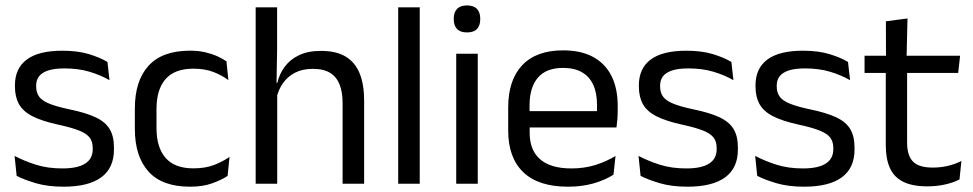

<svg xmlns="http://www.w3.org/2000/svg" viewBox="-20 -690 3655 721"><path d="M218.4 11.1Q159.5 11.1 115.6 -1.8Q71.7 -14.6 42.5 -29.7L34.8 -104.5Q71.4 -85.3 115.2 -71.4Q159 -57.5 214.3 -57.5Q271 -57.5 299.6 -75.6Q328.2 -93.7 328.2 -129.2V-134.5Q328.2 -157.4 317.3 -172.5Q306.3 -187.7 278.4 -199.2Q250.4 -210.7 198.9 -221.8Q137.4 -235.3 101.9 -253.5Q66.4 -271.8 51.3 -298.9Q36.1 -326.1 36.1 -365.1V-369.7Q36.1 -433.3 80.7 -466.5Q125.2 -499.6 214.3 -499.6Q271.9 -499.6 314.2 -486.7Q356.5 -473.7 383.5 -457.3L391.2 -388.9Q358.4 -407.8 316.4 -420.5Q274.4 -433.1 222.1 -433.1Q184.1 -433.1 160.6 -425.3Q137.2 -417.5 126.5 -403.2Q115.8 -388.8 115.8 -368.9V-365.1Q115.8 -343 126.5 -327.7Q137.2 -312.3 164.4 -301.1Q191.6 -289.8 239.9 -279.6Q302.3 -266.8 339.1 -249.5Q375.8 -232.2 391.9 -205.2Q407.9 -178.3 407.9 -136.3V-128Q407.9 -59.1 360.1 -24Q312.2 11.1 218.4 11.1Z M693.8 11.1Q588.9 11.1 537.7 -45.7Q486.4 -102.4 486.4 -206.6V-282.3Q486.4 -386.8 537.9 -443.2Q589.3 -499.7 693.8 -499.7Q724.9 -499.7 750.4 -493.8Q776 -487.8 796.2 -478.7Q816.4 -469.5 830.4 -459.7L837.6 -389.1Q813.8 -407.1 781.7 -419.6Q749.6 -432.1 705.9 -432.1Q636.1 -432.1 601.9 -393.2Q567.7 -354.4 567.7 -280.7V-208.7Q567.7 -136.1 601.9 -97Q636.1 -57.8 706.2 -57.8Q750.8 -57.8 783.7 -70.5Q816.6 -83.1 842 -100.9L834.7 -29.5Q812.4 -14.4 777 -1.7Q741.6 11.1 693.8 11.1Z M1266.5 0V-303.7Q1266.5 -343 1255.7 -371.5Q1245 -399.9 1220.7 -415.7Q1196.3 -431.4 1154.6 -431.4Q1116 -431.4 1087.9 -417Q1059.9 -402.5 1042.6 -377.8Q1025.3 -353.1 1018.3 -321.6L1000.6 -378.9H1021.4Q1029.1 -412.1 1049.1 -439.3Q1069.1 -466.5 1102.8 -482.7Q1136.5 -498.9 1185 -498.9Q1243.2 -498.9 1278.7 -477.1Q1314.3 -455.2 1330.8 -413.8Q1347.4 -372.3 1347.4 -312.6V0ZM940.1 0V-662.5H1020.6V-503.7L1018.2 -363.3L1021 -357.1V0Z M1475.3 0V-662.5H1556.2V0Z M1693.2 0V-488.2H1774.1V0ZM1733.7 -568.2Q1708.7 -568.2 1696.3 -581.2Q1683.9 -594.3 1683.9 -617.7V-620.2Q1683.9 -643.5 1696.3 -656.6Q1708.7 -669.6 1733.7 -669.6Q1758.7 -669.6 1771 -656.6Q1783.4 -643.5 1783.4 -620.2V-617.7Q1783.4 -593.9 1771 -581Q1758.7 -568.2 1733.7 -568.2Z M2113.1 11.1Q2001.6 11.1 1945 -43.4Q1888.4 -97.8 1888.4 -199.7V-286.6Q1888.4 -389.4 1941.1 -445.1Q1993.7 -500.9 2094.5 -500.9Q2162.4 -500.9 2208.1 -475.7Q2253.7 -450.4 2276.7 -403.9Q2299.6 -357.4 2299.6 -293V-274.8Q2299.6 -259.1 2298.4 -243Q2297.2 -226.9 2295 -211.4H2220.7Q2221.5 -235.6 2221.7 -257.1Q2221.9 -278.6 2221.9 -296.4Q2221.9 -341 2207.6 -371.8Q2193.4 -402.6 2165.2 -418.8Q2136.9 -435 2094.5 -435Q2031.4 -435 2000 -398.5Q1968.6 -362.1 1968.6 -294.1V-247.4L1969 -237.5V-190.8Q1969 -160.4 1978 -135.9Q1987 -111.3 2006.1 -93.8Q2025.3 -76.2 2055 -66.8Q2084.8 -57.5 2126.2 -57.5Q2173.3 -57.5 2214.3 -70Q2255.3 -82.6 2291.4 -104.2L2283.8 -34Q2251.6 -13.5 2208.4 -1.2Q2165.3 11.1 2113.1 11.1ZM1931.1 -211.4V-272.7H2277.9V-211.4Z M2561.4 11.1Q2502.5 11.1 2458.6 -1.8Q2414.7 -14.6 2385.5 -29.7L2377.8 -104.5Q2414.4 -85.3 2458.2 -71.4Q2502 -57.5 2557.3 -57.5Q2614 -57.5 2642.6 -75.6Q2671.2 -93.7 2671.2 -129.2V-134.5Q2671.2 -157.4 2660.3 -172.5Q2649.3 -187.7 2621.4 -199.2Q2593.4 -210.7 2541.9 -221.8Q2480.4 -235.3 2444.9 -253.5Q2409.4 -271.8 2394.3 -298.9Q2379.1 -326.1 2379.1 -365.1V-369.7Q2379.1 -433.3 2423.7 -466.5Q2468.2 -499.6 2557.3 -499.6Q2614.9 -499.6 2657.2 -486.7Q2699.5 -473.7 2726.5 -457.3L2734.2 -388.9Q2701.4 -407.8 2659.4 -420.5Q2617.4 -433.1 2565.1 -433.1Q2527.1 -433.1 2503.6 -425.3Q2480.2 -417.5 2469.5 -403.2Q2458.8 -388.8 2458.8 -368.9V-365.1Q2458.8 -343 2469.5 -327.7Q2480.2 -312.3 2507.4 -301.1Q2534.6 -289.8 2582.9 -279.6Q2645.3 -266.8 2682.1 -249.5Q2718.8 -232.2 2734.9 -205.2Q2750.9 -178.3 2750.9 -136.3V-128Q2750.9 -59.1 2703.1 -24Q2655.2 11.1 2561.4 11.1Z M2999.4 11.1Q2940.5 11.1 2896.6 -1.8Q2852.7 -14.6 2823.5 -29.7L2815.8 -104.5Q2852.4 -85.3 2896.2 -71.4Q2940 -57.5 2995.3 -57.5Q3052 -57.5 3080.6 -75.6Q3109.2 -93.7 3109.2 -129.2V-134.5Q3109.2 -157.4 3098.3 -172.5Q3087.3 -187.7 3059.4 -199.2Q3031.4 -210.7 2979.9 -221.8Q2918.4 -235.3 2882.9 -253.5Q2847.4 -271.8 2832.3 -298.9Q2817.1 -326.1 2817.1 -365.1V-369.7Q2817.1 -433.3 2861.7 -466.5Q2906.2 -499.6 2995.3 -499.6Q3052.9 -499.6 3095.2 -486.7Q3137.5 -473.7 3164.5 -457.3L3172.2 -388.9Q3139.4 -407.8 3097.4 -420.5Q3055.4 -433.1 3003.1 -433.1Q2965.1 -433.1 2941.6 -425.3Q2918.2 -417.5 2907.5 -403.2Q2896.8 -388.8 2896.8 -368.9V-365.1Q2896.8 -343 2907.5 -327.7Q2918.2 -312.3 2945.4 -301.1Q2972.6 -289.8 3020.9 -279.6Q3083.3 -266.8 3120.1 -249.5Q3156.8 -232.2 3172.9 -205.2Q3188.9 -178.3 3188.9 -136.3V-128Q3188.9 -59.1 3141.1 -24Q3093.2 11.1 2999.4 11.1Z M3462.9 9.8Q3406.5 9.8 3372.1 -7.2Q3337.7 -24.2 3322 -58.6Q3306.3 -93 3306.3 -144.6V-452.3H3386.4V-153.9Q3386.4 -105.9 3408.4 -83.3Q3430.4 -60.7 3482.6 -60.7Q3512 -60.7 3539.3 -67.1Q3566.6 -73.5 3590.3 -85.5L3583.1 -16.1Q3559.3 -3.9 3527.9 3Q3496.4 9.8 3462.9 9.8ZM3226.6 -416.2V-480.8H3585.4L3578.2 -416.2ZM3307.1 -473.1 3306.7 -610.1 3387.8 -620.7 3384.4 -473.1Z"/></svg>

Font: Anek Odia Medium
Style: Regular
Weight: 500
Designer: Yesha Goshar & Mahesh Sahu (Odia), Yesha Goshar (Latin)
Foundry: Ek Type
Version: Version 1.003